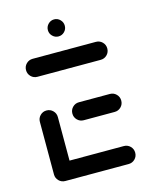

<svg xmlns="http://www.w3.org/2000/svg" viewBox="-102 -719 621 787"><g transform="rotate(-15 208.5 -326.0)"><path d="M38.9 -36.3V-261.1Q38.9 -277 50 -288.1Q61.1 -299.3 77 -299.3Q93 -299.3 104.1 -288.1Q115.2 -277 115.2 -261.1V-36.3ZM383.7 -38.1Q383.7 -22.2 372.6 -11.1Q361.5 0 345.6 0H77Q61.1 0 50 -11.1Q38.9 -22.2 38.9 -38.1Q38.9 -54.1 50 -65.2Q61.1 -76.3 77 -76.3H345.6Q361.5 -76.3 372.6 -65.2Q383.7 -54.1 383.7 -38.1ZM176.3 -259.3Q176.3 -275.2 187.4 -286.3Q198.5 -297.4 214.4 -297.4H345.6Q361.5 -297.4 372.6 -286.3Q383.7 -275.2 383.7 -259.3Q383.7 -243.3 372.6 -232.2Q361.5 -221.1 345.6 -221.1H214.4Q198.5 -221.1 187.4 -232.2Q176.3 -243.3 176.3 -259.3ZM38.9 -480.4Q38.9 -496.3 50 -507.4Q61.1 -518.5 77 -518.5H345.6Q361.5 -518.5 372.6 -507.4Q383.7 -496.3 383.7 -480.4Q383.7 -464.4 372.6 -453.3Q361.5 -442.2 345.6 -442.2H77Q61.1 -442.2 50 -453.3Q38.9 -464.4 38.9 -480.4ZM167.8 -615.6Q167.8 -630.4 178.3 -641.1Q188.9 -651.9 203.7 -651.9Q218.5 -651.9 229.1 -641.1Q239.6 -630.4 239.6 -615.6Q239.6 -600.7 229.1 -590.2Q218.5 -579.6 203.7 -579.6Q189.3 -579.6 178.5 -590.2Q167.8 -600.7 167.8 -615.6Z"/></g></svg>

Font: 26F Galaxy Sans
Style: Bold
Weight: 700
Designer: C₂₉H₂₅N₃O₅
Version: Version 1.100